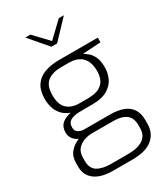

<svg xmlns="http://www.w3.org/2000/svg" viewBox="-241 -867 1056 1215"><g transform="rotate(-30 287.0 -260.0)"><path d="M210 244Q158 244 118.5 229.5Q79 215 56.5 185.5Q34 156 34 111V85Q34 37 60 6.5Q86 -24 125 -39.5Q164 -55 204 -55L216 -28Q184 -28 155 -17Q126 -6 107.5 16.5Q89 39 89 77V102Q89 156 125 178Q161 200 222 200H351Q419 200 457.5 174Q496 148 496 95V72Q496 42 484 19.5Q472 -3 443.5 -15.5Q415 -28 363 -28H190Q136 -28 104.5 -52Q73 -76 73 -116Q73 -156 97 -178Q121 -200 164 -208Q125 -223 103.5 -248.5Q82 -274 73.5 -304Q65 -334 65 -363Q65 -426 90.5 -463.5Q116 -501 161.5 -517.5Q207 -534 266 -534H550V-500L418 -492Q432 -483 450 -468.5Q468 -454 481.5 -425.5Q495 -397 495 -347Q495 -308 478 -271Q461 -234 420 -209.5Q379 -185 308 -185H226Q178 -185 151.5 -171.5Q125 -158 125 -123Q125 -96 144 -85Q163 -74 184 -74H370Q432 -74 471.5 -58Q511 -42 530.5 -10.5Q550 21 550 68V92Q550 164 501 204Q452 244 356 244ZM241 -232H302Q359 -232 389 -249.5Q419 -267 430 -294Q441 -321 441 -353Q441 -403 424 -432.5Q407 -462 378.5 -475Q350 -488 312 -488H255Q192 -488 155.5 -459.5Q119 -431 119 -361Q119 -293 152 -262.5Q185 -232 241 -232ZM267 -631 153 -764H190L289 -660L398 -764H435L309 -631Z"/></g></svg>

Font: Exo Thin Light
Style: Regular
Weight: 300
Version: Version 2.000